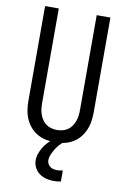

<svg xmlns="http://www.w3.org/2000/svg" viewBox="-103 -794 705 1077"><g transform="rotate(10 250.0 -256.0)"><path d="M250 8Q224 8 198 2.5Q172 -3 149.5 -16Q127 -29 110 -49Q93 -69 82.5 -93Q72 -117 68 -143Q64 -169 64 -195V-735H142V-195Q142 -179 144 -162.5Q146 -146 151.5 -131Q157 -116 166 -102.5Q175 -89 188.5 -79.5Q202 -70 218 -66Q234 -62 250 -62Q266 -62 282 -66Q298 -70 311.5 -79.5Q325 -89 334 -102.5Q343 -116 348.5 -131Q354 -146 356 -162.5Q358 -179 358 -195V-735H436V-195Q436 -169 432 -143Q428 -117 417.5 -93Q407 -69 390 -49Q373 -29 350.5 -16Q328 -3 302 2.5Q276 8 250 8ZM280 223Q259 223 238 217.5Q217 212 199.5 199.5Q182 187 172 167Q162 147 162 126Q162 106 169 86.5Q176 67 186.5 50Q197 33 211 18.5Q225 4 242 -8H299V0Q285 10 274 23Q263 36 254.5 50.5Q246 65 239 81Q232 97 232 114Q232 124 237 133.5Q242 143 250 149Q258 155 268.5 157.5Q279 160 289 160Q297 160 305.5 159Q314 158 322 156V219Q311 221 301 222Q291 223 280 223Z"/></g></svg>

Font: Iosevka Custom
Style: Regular
Weight: 400
Monospace: yes
Designer: Belleve Invis
Foundry: Belleve Invis
Version: Version 32.5.0; ttfautohint (v1.8.4)